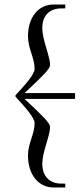

<svg xmlns="http://www.w3.org/2000/svg" viewBox="-20 -645 350 844"><path d="M310 -210V-236H88C167 -310 200 -342 200 -359C200 -400 166 -467 166 -523C166 -573 195 -608 249 -608H267V-625H214C150 -625 103 -570 103 -486C103 -430 132 -393 132 -342C132 -317 85 -266 48 -226V-220C85 -180 132 -129 132 -104C132 -53 103 -17 103 39C103 123 150 179 214 179H267V162H249C195 162 166 126 166 76C166 20 200 -46 200 -87C200 -105 164 -139 88 -210Z"/></svg>

Font: FoglihtenDeH02
Style: Regular
Weight: 500
Designer: gluk (gluksza@wp.pl|www.glukfonts.pl)
Version: Version 0.68